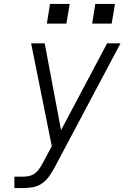

<svg xmlns="http://www.w3.org/2000/svg" viewBox="-20 -955 640 975"><path d="M53 0V-58H99Q115 -58 131 -62Q147 -66 160 -76.5Q173 -87 182 -101.5Q191 -116 199 -130V-131Q199 -131 199.5 -131Q200 -131 200 -131Q200 -132 200 -132Q200 -132 200 -132L243 -213L138 -735H207L290 -294L524 -735H592L257 -104Q245 -82 230 -60.5Q215 -39 194 -24Q173 -9 148 -4.5Q123 0 99 0ZM547 -835H448L464 -935H564ZM317 -835H218L234 -935H334Z"/></svg>

Font: Iosevka SS04 Lt Ex Obl
Style: Regular
Weight: 300
Width: 7
Italic angle: -9°
Monospace: yes
Designer: Belleve Invis
Foundry: Belleve Invis
Version: Version 19.0.0; ttfautohint (v1.8.4)